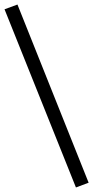

<svg xmlns="http://www.w3.org/2000/svg" viewBox="-41 -768 411 847"><path d="M294 59 -21 -727 36 -748 350 38Z"/></svg>

Font: Nunito Sans 10pt Expanded Light
Style: Regular
Weight: 300
Width: 7
Designer: Vernon Adams
Foundry: Vernon Adams
Version: Version 3.101;gftools[0.9.27]